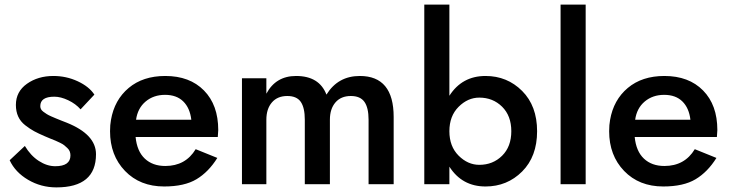

<svg xmlns="http://www.w3.org/2000/svg" viewBox="-20 -800 3170 834"><path d="M88 -166Q113 -124 148.5 -101Q184 -78 220 -78Q286 -78 286 -125Q286 -134 283 -142Q280 -150 272.5 -157Q265 -164 259 -169Q253 -174 240.5 -180Q228 -186 221 -189Q214 -192 197.5 -198.5Q181 -205 175 -208Q147 -220 128.5 -230Q110 -240 89.5 -256Q69 -272 59 -294Q49 -316 49 -344Q49 -402 97 -436Q145 -470 212 -470Q268 -470 317.5 -447Q367 -424 390 -389L330 -325Q309 -349 276.5 -364.5Q244 -380 216 -380Q155 -380 155 -339Q155 -332 158 -326Q161 -320 168.5 -314.5Q176 -309 183 -304.5Q190 -300 202.5 -294.5Q215 -289 223.5 -285.5Q232 -282 247 -276Q262 -270 270 -267Q397 -216 397 -130Q397 14 225 14Q158 14 102 -19Q46 -52 22 -104Z M811 -280Q805 -331 776 -359.5Q747 -388 697 -388Q647 -388 612.5 -359Q578 -330 571 -280ZM569 -205Q575 -143 609 -111Q643 -79 698 -79Q786 -79 830 -152L924 -114Q886 -53 833.5 -21.5Q781 10 693 10Q588 10 523 -57.5Q458 -125 458 -230Q458 -258 462 -279Q477 -366 539 -418Q601 -470 698 -470Q804 -470 866 -407Q928 -344 928 -235Q928 -227 926 -205Z M1690 -292V0H1581V-280Q1581 -332 1563 -357.5Q1545 -383 1504 -383Q1461 -383 1437 -355Q1413 -327 1413 -280V0H1304V-280Q1304 -332 1286.5 -357.5Q1269 -383 1228 -383Q1185 -383 1161 -355Q1137 -327 1137 -280V0H1031V-460H1137V-393Q1178 -470 1266 -470Q1367 -470 1398 -389Q1448 -470 1543 -470Q1690 -470 1690 -292Z M2089 10Q1987 10 1932 -76V0H1823V-780H1932V-384Q1987 -470 2089 -470Q2183 -470 2248 -405Q2313 -340 2313 -230Q2313 -120 2248 -55Q2183 10 2089 10ZM2062 -376Q2012 -376 1972 -336Q1932 -296 1932 -230Q1932 -164 1972 -124Q2012 -84 2062 -84Q2121 -84 2161 -123.5Q2201 -163 2201 -230Q2201 -297 2161 -336.5Q2121 -376 2062 -376Z M2415 -780H2524V0H2415Z M2979 -280Q2973 -331 2944 -359.5Q2915 -388 2865 -388Q2815 -388 2780.5 -359Q2746 -330 2739 -280ZM2737 -205Q2743 -143 2777 -111Q2811 -79 2866 -79Q2954 -79 2998 -152L3092 -114Q3054 -53 3001.5 -21.5Q2949 10 2861 10Q2756 10 2691 -57.5Q2626 -125 2626 -230Q2626 -258 2630 -279Q2645 -366 2707 -418Q2769 -470 2866 -470Q2972 -470 3034 -407Q3096 -344 3096 -235Q3096 -227 3094 -205Z"/></svg>

Font: Renner* Medium
Style: Medium
Weight: 500
Version: Version 003.000 ; ttfautohint (v0.97) -l 8 -r 50 -G 200 -x 1